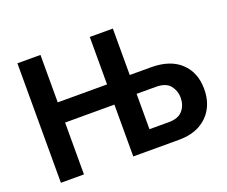

<svg xmlns="http://www.w3.org/2000/svg" viewBox="-116 -891 1267 1072"><g transform="rotate(-20 517.5 -355.0)"><path d="M76 0V-710H213V-428H506V-710H643V-434H769Q883 -434 945 -375.5Q1007 -317 1007 -219Q1007 -154 980 -105Q953 -56 902 -28Q851 0 777 0H506V-308H213V0ZM643 -112H758Q815 -112 841 -143Q867 -174 867 -219Q867 -259 842 -290.5Q817 -322 757 -322H643Z"/></g></svg>

Font: Raleway
Style: Bold
Weight: 700
Designer: Matt McInerney, Pablo Impallari, Rodrigo Fuenzalida
Foundry: Matt McInerney, Pablo Impallari, Rodrigo Fuenzalida
Version: Version 4.026